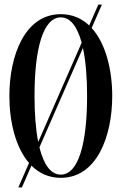

<svg xmlns="http://www.w3.org/2000/svg" viewBox="-20 -770 532 840"><path d="M425.8 -750H410.2L370.2 -658.6C337.5 -689.5 296.4 -708 246 -708C88 -708 21 -526 21 -350C21 -239 47.7 -125.6 107 -57L60.2 50H75.8L117.6 -45.5C150.9 -12.1 193.4 8 246 8C404 8 471 -174 471 -350C471 -463.5 443.1 -579.5 381 -647.5ZM131 -350C131 -558 169 -694 246 -694C287.9 -694 318.3 -653.6 337.3 -583.3L147.2 -148.9C136.4 -203.4 131 -271.6 131 -350ZM246 -6C202.4 -6 171.3 -49.6 152.5 -125.3L342.8 -560.3C355 -504.3 361 -432.9 361 -350C361 -142 323 -6 246 -6Z"/></svg>

Font: Picaflor 36 pt
Style: Regular
Weight: 400
Designer: Ariel Martín Pérez
Foundry: Tunera Type Foundry
Version: Version 1.000;hotconv 1.0.109;makeotfexe 2.5.65596